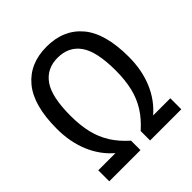

<svg xmlns="http://www.w3.org/2000/svg" viewBox="-201 -890 1031 1031"><g transform="rotate(-45 314.0 -375.0)"><path d="M457 -83.5H587.5V0H350.5V-71.5Q399.5 -115 429 -162Q458.5 -209 472.2 -266Q486 -323 486 -396Q486 -540 441.8 -602.8Q397.5 -665.5 313.5 -665.5Q230.5 -665.5 186.2 -602.5Q142 -539.5 142 -396Q142 -323 155.8 -266Q169.5 -209 199 -162Q228.5 -115 277.5 -71.5V0H40.5V-83.5H171Q107.5 -138 74 -218.5Q40.5 -299 40.5 -398.5Q40.5 -576.5 112.8 -663Q185 -749.5 313.5 -749.5Q442.5 -749.5 515 -663.2Q587.5 -577 587.5 -398.5Q587.5 -299 554 -218.5Q520.5 -138 457 -83.5Z"/></g></svg>

Font: Encode Sans Condensed Medium
Style: Regular
Weight: 500
Width: 3
Designer: Multiple Designers
Foundry: Impallari Type
Version: Version 2.000